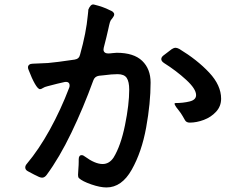

<svg xmlns="http://www.w3.org/2000/svg" viewBox="-20 -803 1040 844"><path d="M642 -440Q642 -350 622.5 -242.5Q603 -135 559 -57Q515 21 448 21Q420 21 381 7.5Q342 -6 327 -20Q323 -24 323 -34Q323 -43 324.5 -60.5Q326 -78 326 -92V-100V-102Q326 -121 339 -121Q346 -121 353 -115Q398 -82 431 -82Q460 -82 479 -110Q511 -162 529.5 -253Q548 -344 548 -409Q548 -444 537 -460.5Q526 -477 497 -477Q472 -477 435 -472L415 -470Q396 -467 390 -449Q346 -328 293.5 -219Q241 -110 185 -34Q176 -22 165 -22Q160 -22 152 -25Q132 -34 103 -50Q91 -56 91 -67Q91 -75 98 -83Q151 -146 199 -233Q247 -320 284 -417Q286 -421 286 -428Q286 -435 282 -439Q278 -443 271 -443Q265 -443 262 -442Q238 -437 189 -424Q176 -421 168.5 -416Q161 -411 156 -411Q147 -411 133.5 -434.5Q120 -458 106 -495Q103 -501 103 -507Q103 -514 108.5 -518.5Q114 -523 124 -523L147 -524Q161 -524 191 -526Q227 -529 308 -541Q328 -544 332 -563Q359 -659 366 -736L368 -755V-760Q372 -771 378.5 -778Q385 -785 393 -783Q434 -773 461 -759Q482 -751 482 -740Q482 -733 475.5 -725Q469 -717 467 -714Q463 -707 460 -693Q457 -679 456 -675Q450 -647 436 -593Q435 -590 435 -585Q435 -577 440.5 -572.5Q446 -568 455 -568Q464 -568 474.5 -569.5Q485 -571 493 -571Q568 -571 605 -535.5Q642 -500 642 -440ZM752 -593Q758 -593 768 -588Q847 -540 899.5 -484Q952 -428 952 -369Q952 -336 930 -312Q908 -288 876 -276Q844 -264 814 -264Q799 -264 793 -275Q790 -280 783 -292.5Q776 -305 764 -320Q753 -333 749 -341.5Q745 -350 751 -350Q785 -350 813.5 -357Q842 -364 842 -385Q842 -412 798.5 -452Q755 -492 701 -526Q689 -534 689 -543Q689 -551 697 -558Q703 -563 735 -587Q744 -593 752 -593Z"/></svg>

Font: Shippori Gochic B2 Bold
Style: Regular
Weight: 700
Designer: FONTDASU
Foundry: FONTDASU / Google Inc. / but / Adobe
Version: Version 1.130